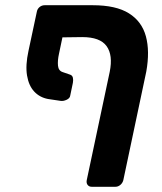

<svg xmlns="http://www.w3.org/2000/svg" viewBox="-20 -591 620 735"><path d="M219 -448 206 -386Q200 -359 202 -339.5Q204 -320 220 -315L249 -305Q257 -302 259 -293.5Q261 -285 259 -274L249 -226Q248 -215 235 -209Q222 -203 211 -205L164 -212Q132 -218 111 -240.5Q90 -263 83.5 -302Q77 -341 89 -396L121 -546Q123 -557 131.5 -564Q140 -571 151 -571H335Q424 -571 473.5 -540Q523 -509 538.5 -452Q554 -395 540 -317L452 99Q449 110 440.5 117Q432 124 422 124H331Q321 124 315.5 117Q310 110 312 99L400 -316Q413 -380 388 -414.5Q363 -449 295 -449Z"/></svg>

Font: Rubik SemiBold
Style: Italic
Weight: 600
Italic angle: -12°
Designer: Hubert and Fischer
Foundry: Hubert and Fischer
Version: Version 2.300;gftools[0.9.30]